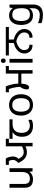

<svg xmlns="http://www.w3.org/2000/svg" viewBox="1703 -2480 1017 4463"><g transform="rotate(-90 2211.5 -248.5)"><path d="M533 -536V0H461L448 -71H444Q427 -43 400 -25Q373 -7 341 1.5Q309 10 274 10Q210 10 166.5 -10.5Q123 -31 101 -74Q79 -117 79 -185V-536H168V-191Q168 -127 197 -95Q226 -63 287 -63Q376 -63 410.5 -113Q445 -163 445 -257V-536Z M1041 0V-180L1047 -165Q1013 -149 979 -140.5Q945 -132 902 -132Q814 -132 754 -186.5Q694 -241 656 -333Q686 -359 706 -389Q726 -419 726 -459Q726 -481 719.5 -506.5Q713 -532 702 -551H611V-622H760Q782 -582 794 -539.5Q806 -497 806 -460Q806 -407 785.5 -371.5Q765 -336 732 -313L736 -357Q768 -282 806 -244Q844 -206 902 -206Q943 -206 977 -217.5Q1011 -229 1047 -251L1041 -240V-622H1218V-551H1122V0Z M1512 10Q1394 10 1329 -57Q1264 -124 1264 -245Q1264 -325 1293 -380.5Q1322 -436 1376 -465H1217V-537H1669V-465H1556Q1462 -465 1408.5 -411.5Q1355 -358 1355 -252Q1355 -165 1398 -114.5Q1441 -64 1521 -64Q1558 -64 1592 -73.5Q1626 -83 1658 -99V-21Q1629 -5 1594 2.5Q1559 10 1512 10Z M2252 -269Q2252 -180 2221.5 -117.5Q2191 -55 2135 -22.5Q2079 10 2002 10Q1931 10 1875.5 -22.5Q1820 -55 1788 -117.5Q1756 -180 1756 -269Q1756 -402 1823 -474Q1890 -546 2005 -546Q2078 -546 2133.5 -513.5Q2189 -481 2220.5 -419.5Q2252 -358 2252 -269ZM1847 -269Q1847 -206 1863.5 -159.5Q1880 -113 1915 -88Q1950 -63 2004 -63Q2058 -63 2093 -88Q2128 -113 2144.5 -159.5Q2161 -206 2161 -269Q2161 -333 2144 -378Q2127 -423 2092.5 -447.5Q2058 -472 2003 -472Q1921 -472 1884 -418Q1847 -364 1847 -269Z M2732 0V-261H2498Q2496 -206 2485.5 -165.5Q2475 -125 2456.5 -103Q2438 -81 2411 -81Q2391 -81 2377.5 -93Q2364 -105 2364 -139Q2364 -154 2369 -178.5Q2374 -203 2387.5 -232Q2401 -261 2425 -288Q2423 -331 2416.5 -376.5Q2410 -422 2399 -466.5Q2388 -511 2373 -551H2299V-622H2436Q2455 -576 2469 -526Q2483 -476 2491 -427Q2499 -378 2499 -332H2732V-622H2909V-551H2813V0Z M3075 -536V0H2987V-536ZM3032 -737Q3052 -737 3067.5 -723.5Q3083 -710 3083 -681Q3083 -653 3067.5 -639Q3052 -625 3032 -625Q3010 -625 2995 -639Q2980 -653 2980 -681Q2980 -710 2995 -723.5Q3010 -737 3032 -737Z M3400 0Q3341 0 3302 -19Q3263 -38 3240.5 -68Q3218 -98 3208.5 -131.5Q3199 -165 3199 -194Q3199 -245 3225 -292.5Q3251 -340 3305.5 -378Q3360 -416 3444 -438V-551H3153V-622H3815V-551H3524V-438Q3609 -416 3663 -378Q3717 -340 3743 -292.5Q3769 -245 3769 -194Q3769 -165 3760 -131.5Q3751 -98 3728.5 -68Q3706 -38 3667 -19Q3628 0 3569 0L3564 -73Q3631 -73 3660 -107Q3689 -141 3689 -195Q3689 -257 3637 -305Q3585 -353 3484 -378Q3383 -353 3331 -305Q3279 -257 3279 -195Q3279 -141 3308.5 -107Q3338 -73 3405 -73Z M4083 -546Q4136 -546 4178.5 -526Q4221 -506 4251 -465H4256L4268 -536H4338V9Q4338 85 4312 136.5Q4286 188 4233 214Q4180 240 4098 240Q4040 240 3991.5 231.5Q3943 223 3905 206V125Q3943 145 3994 156Q4045 167 4103 167Q4172 167 4211.5 126.5Q4251 86 4251 16V-5Q4251 -17 4252 -39.5Q4253 -62 4254 -71H4250Q4222 -30 4180.5 -10Q4139 10 4084 10Q3980 10 3921.5 -63Q3863 -136 3863 -267Q3863 -395 3921.5 -470.5Q3980 -546 4083 -546ZM4095 -472Q4028 -472 3991 -418.5Q3954 -365 3954 -266Q3954 -167 3990.5 -114.5Q4027 -62 4097 -62Q4138 -62 4167 -72.5Q4196 -83 4215 -105.5Q4234 -128 4243 -163Q4252 -198 4252 -246V-267Q4252 -340 4235.5 -385Q4219 -430 4184 -451Q4149 -472 4095 -472Z"/></g></svg>

Font: lgurmukhi05
Style: Book
Weight: 400
Designer: Jelle Bosma - Monotype Design Team
Foundry: Monotype Imaging Inc.
Version: Version 2.003